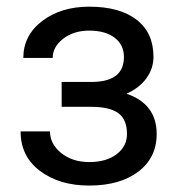

<svg xmlns="http://www.w3.org/2000/svg" viewBox="-20 -558 548 587"><path d="M358.9 -383.8Q358.9 -310.1 266.6 -307.6H168.5V-231.4H258.8Q314.9 -231.4 341.6 -212.2Q368.2 -192.9 368.2 -148.4Q368.2 -110.4 336.4 -86.4Q304.7 -62.5 252.9 -62.5Q201.7 -62.5 167.2 -90.1Q132.8 -117.7 132.8 -156.2H43Q43 -80.1 102.3 -35.4Q161.6 9.3 252.9 9.3Q346.7 9.3 402.8 -33.2Q459 -75.7 459 -148.4Q459 -240.2 366.7 -271.5Q406.2 -289.1 427.7 -318.8Q449.2 -348.6 449.2 -384.3Q449.2 -458 397.5 -497.8Q345.7 -537.6 252.9 -537.6Q166.5 -537.6 108.9 -493.7Q51.3 -449.7 51.3 -380.9H141.1Q141.1 -414.6 173.1 -439.5Q205.1 -464.4 252.9 -464.4Q302.2 -464.4 330.6 -442.6Q358.9 -420.9 358.9 -383.8Z"/></svg>

Font: FAU Chimera
Style: Regular
Weight: 400
Version: Version 1.002;hotconv 1.0.117;makeotfexe 2.5.65602